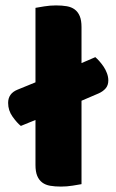

<svg xmlns="http://www.w3.org/2000/svg" viewBox="-20 -681 430 709"><path d="M281 -1Q270 1 248.5 4.5Q227 8 205 8Q183 8 165.5 5Q148 2 136 -7Q124 -16 117.5 -31.5Q111 -47 111 -72V-238L57 -216Q43 -227 26.5 -250Q10 -273 10 -301Q10 -336 45 -350L111 -377V-652Q122 -654 143.5 -657.5Q165 -661 187 -661Q209 -661 226.5 -658Q244 -655 256 -646Q268 -637 274.5 -621.5Q281 -606 281 -581V-448L332 -470Q339 -464 347 -455Q355 -446 362.5 -435Q370 -424 375 -410.5Q380 -397 380 -384Q380 -366 370 -354.5Q360 -343 344 -336L281 -309Z"/></svg>

Font: Baloo Chettan
Style: Regular
Weight: 400
Designer: Maithili Shingre and Ek Type
Foundry: Ek Type
Version: Version 1.443;PS 1.000;hotconv 16.6.51;makeotf.lib2.5.65220;